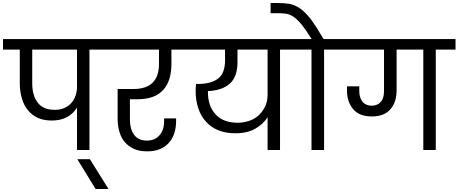

<svg xmlns="http://www.w3.org/2000/svg" viewBox="-47 -1001 3059 1281"><path d="M318.8 -268.1Q355.5 -268.1 382.8 -280.8Q408.7 -292 429.2 -314Q446.8 -334.5 457 -362.8Q466.8 -390.1 466.8 -422.9V-669.9H168V-444.8Q168 -363.8 205.1 -315.9Q240.7 -268.1 318.8 -268.1ZM-26.9 -669.9V-740.2H681.2V-669.9H549.8V0H466.8V-283.2Q442.4 -243.2 400.9 -220.2Q357.9 -196.8 298.8 -196.8Q244.6 -196.8 205.1 -214.8Q165 -233.4 139.2 -266.1Q112.8 -296.9 99.1 -344.2Q85 -392.1 85 -444.8V-669.9Z M676.8 259.8H590.8L468.8 61H552.7Z M1216.8 -669.9H1096.7V-574.2Q1096.7 -461.4 1042 -400.9Q985.8 -338.9 870.6 -338.9H819.8V-202.1Q819.8 -139.6 847.7 -102.1Q875 -63 933.6 -63Q987.3 -63 1017.6 -99.1Q1047.9 -133.8 1047.9 -191.9V-210.9H1127.9V-193.8Q1127.9 -100.6 1077.6 -45.9Q1027.3 8.8 935.5 8.8Q883.3 8.8 848.6 -6.8Q812 -23.4 786.6 -51.8Q762.2 -79.1 750 -121.1Q737.8 -161.6 737.8 -207V-407.2H842.8Q1013.7 -407.2 1013.7 -574.2V-669.9H627.9V-740.2H1216.8Z M1539.6 -182.1Q1580.1 -182.1 1618.7 -195.8Q1655.8 -209.5 1681.6 -233.9Q1706.5 -258.8 1723.6 -293.9Q1738.3 -328.1 1738.3 -370.1V-669.9H1537.6V-586.9Q1537.6 -490.2 1487.3 -443.8Q1435.5 -397.5 1340.3 -393.1V-386.2Q1340.3 -292 1392.6 -236.8Q1442.9 -182.1 1539.6 -182.1ZM1162.6 -669.9V-740.2H1953.6V-669.9H1821.3V0H1738.3V-219.2Q1710.9 -174.3 1657.2 -143.1Q1603.5 -111.8 1522.5 -111.8Q1460 -111.8 1409.7 -131.8Q1360.8 -151.4 1327.6 -189Q1292.5 -227.1 1276.4 -277.8Q1258.3 -330.1 1258.3 -394Q1258.3 -417 1261.2 -440.9H1275.4Q1359.9 -440.9 1407.2 -476.1Q1454.6 -511.2 1454.6 -601.1V-669.9Z M1899.4 -669.9V-740.2H2032.2Q1996.1 -798.3 1967.3 -835Q1938.5 -870.1 1914.1 -887.2Q1888.2 -905.3 1863.3 -909.2Q1839.4 -913.1 1800.3 -913.1H1758.3V-981H1799.3Q1848.1 -981 1885.3 -975.1Q1921.9 -967.8 1956.1 -943.8Q1990.7 -919.4 2027.3 -872.1Q2061.5 -825.7 2112.3 -740.2H2246.1V-669.9H2115.2V0H2031.2V-669.9Z M2599.1 -399.9Q2599.1 -363.3 2590.3 -332Q2581.5 -301.3 2561 -275.9Q2540 -250.5 2510.3 -237.8Q2477.5 -224.1 2435.1 -224.1Q2350.1 -224.1 2310.1 -272Q2268.1 -320.8 2268.1 -395V-424.8H2350.1V-394Q2350.1 -374 2354 -358.9Q2358.9 -339.4 2368.2 -327.1Q2378.4 -311.5 2393.1 -305.2Q2410.6 -295.9 2432.1 -295.9Q2455.6 -295.9 2473.1 -305.2Q2486.8 -312 2499 -328.1Q2507.8 -341.3 2512.2 -360.8Q2515.1 -378.9 2515.1 -397V-669.9H2193.4V-740.2H2992.2V-669.9H2860.4V0H2777.3V-669.9H2599.1Z"/></svg>

Font: PoppinsZ
Style: Regular
Weight: 400
Designer: Ninad Kale (Devanagari), Jonny Pinhorn (Latin)
Foundry: Indian Type Foundry
Version: Version 3.002;FEAKit 1.0